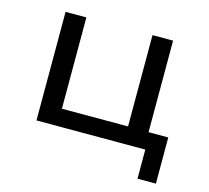

<svg xmlns="http://www.w3.org/2000/svg" viewBox="-93 -605 921 847"><g transform="rotate(15 367.0 -181.5)"><path d="M603 133V0H106V-496H201V-79H503V-496H597V-78H687V133Z"/></g></svg>

Font: Nunito Sans 7pt SemiExpanded
Style: Regular
Weight: 400
Width: 6
Designer: Vernon Adams
Foundry: Vernon Adams
Version: Version 3.101;gftools[0.9.27]